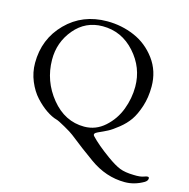

<svg xmlns="http://www.w3.org/2000/svg" viewBox="-127 -786 1142 1158"><g transform="rotate(15 444.0 -207.0)"><path d="M383 -626Q276 -626 207 -543.5Q138 -461 139 -352Q140 -219 224.5 -115.5Q309 -12 430 -12Q502 -12 557.5 -61.5Q613 -111 639.5 -181Q666 -251 666 -324Q666 -443 584 -534.5Q502 -626 383 -626ZM373 54Q358 42 314.5 17.5Q271 -7 259 -10Q229 -18 193.5 -42Q158 -66 124 -103Q90 -140 67.5 -194Q45 -248 45 -307Q45 -457 146.5 -559.5Q248 -662 402 -662Q492 -662 572.5 -627.5Q653 -593 707 -520Q761 -447 761 -350Q761 -282 742.5 -225.5Q724 -169 700 -134.5Q676 -100 638.5 -70Q601 -40 577 -27.5Q553 -15 519 0Q490 13 504 28Q545 72 624 129Q674 165 707 178Q740 191 793 192Q836 194 858 185Q888 173 888 189Q888 204 870 215Q813 248 753 248Q635 248 531 173Q459 122 373 54Z"/></g></svg>

Font: EB Garamond
Style: SC
Weight: 400
Version: Version 000.010